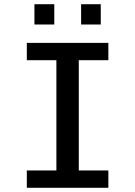

<svg xmlns="http://www.w3.org/2000/svg" viewBox="-20 -889 640 909"><path d="M107 0V-82H247V-604H107V-686H493V-604H353V-82H493V0ZM143 -773V-869H237V-773ZM364 -773V-869H457V-773Z"/></svg>

Font: Chivo Mono
Style: Regular
Weight: 400
Monospace: yes
Designer: Hector Gatti
Foundry: Omnibus-Type
Version: Version 1.008; ttfautohint (v1.8.4.7-5d5b)